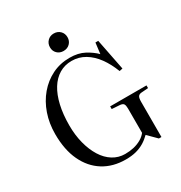

<svg xmlns="http://www.w3.org/2000/svg" viewBox="-212 -1075 1171 1240"><g transform="rotate(-30 373.5 -455.0)"><path d="M366 14Q271 14 200.5 -30Q130 -74 91 -156.5Q52 -239 52 -356Q52 -436 76 -505Q100 -574 144 -626Q188 -678 247.5 -707.5Q307 -737 378 -737Q442 -737 487 -713Q532 -689 563 -658L573 -739H594L640 -506L616 -501Q592 -564 557.5 -611.5Q523 -659 478 -686Q433 -713 379 -713Q328 -713 287 -688.5Q246 -664 217.5 -618Q189 -572 174 -506.5Q159 -441 159 -359Q159 -287 175 -225Q191 -163 220 -116.5Q249 -70 290 -44.5Q331 -19 380 -19Q415 -19 445 -26Q475 -33 500.5 -47.5Q526 -62 542 -83V-263Q542 -288 535.5 -298Q529 -308 509 -310L449 -314V-334H720V-314L667 -310Q650 -308 643.5 -297Q637 -286 637 -259V3H618L555 -60Q532 -37 505 -20.5Q478 -4 444.5 5Q411 14 366 14ZM368 -794Q340 -794 321.5 -812Q303 -830 303 -858Q303 -886 321.5 -905Q340 -924 368 -924Q397 -924 415.5 -905.5Q434 -887 434 -859Q434 -831 415.5 -812.5Q397 -794 368 -794Z"/></g></svg>

Font: Literata 60pt
Style: Regular
Weight: 400
Designer: Latin by Veronika Burian and Jose Scaglione. Greek by Irene Vlachou. Cyrillic by Vera Evstafieva.
Foundry: TypeTogether
Version: Version 3.002